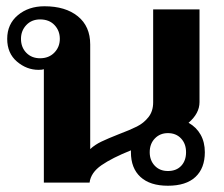

<svg xmlns="http://www.w3.org/2000/svg" viewBox="-20 -583 714 613"><path d="M634 -97Q634 -46 604 -18Q574 10 516 10Q459 10 428.5 -18Q398 -46 398 -97V-103Q338 -79 304 -55.5Q270 -32 266 0H120V-362Q115 -360 103 -360Q65 -360 34 -386.5Q3 -413 3 -459Q3 -506 37 -534.5Q71 -563 122 -563Q189 -563 228.5 -531Q268 -499 268 -441V-107Q283 -121 304 -131Q325 -141 358 -154Q395 -168 417 -179Q439 -190 454 -209Q469 -228 469 -256V-553H617V-257Q617 -221 582 -191Q607 -177 620.5 -153Q634 -129 634 -97ZM171 -459Q171 -485 154 -503Q137 -521 108 -521Q81 -521 64 -503Q47 -485 47 -459Q47 -432 64 -414.5Q81 -397 108 -397Q136 -397 153.5 -415Q171 -433 171 -459ZM574 -97Q574 -124 558 -141Q542 -158 516 -158Q491 -158 474.5 -141Q458 -124 458 -97Q458 -71 474 -54Q490 -37 516 -37Q543 -37 558.5 -53.5Q574 -70 574 -97Z"/></svg>

Font: Taviraj DemiBold
Style: Regular
Weight: 600
Designer: Katatrad Team
Foundry: CadsonDemak
Version: Version 1.030